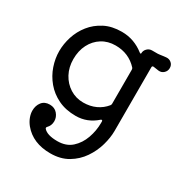

<svg xmlns="http://www.w3.org/2000/svg" viewBox="-178 -658 1021 1064"><g transform="rotate(30 332.0 -126.0)"><path d="M581 -517Q600 -519 614 -507Q628 -495 628 -475Q628 -456 614 -443Q600 -430 581 -432L547 -437H545Q537 -437 537 -428V-21Q537 22 523 71.5Q509 121 479 165Q449 209 402 237Q355 265 290 265Q178 265 118 192Q102 172 94 150.5Q86 129 86 109Q86 77 103.5 54.5Q121 32 154 32Q185 32 203 53Q221 74 221 100Q221 128 202 147Q196 153 201 160Q225 187 290 187Q346 187 381 155.5Q416 124 433 76Q450 28 450 -21V-31Q450 -36 447 -38Q444 -40 439 -36Q382 15 308 15Q244 15 195.5 -8.5Q147 -32 114.5 -71Q82 -110 66 -157Q50 -204 50 -251Q50 -297 65 -344Q80 -391 111 -430Q142 -469 188.5 -493Q235 -517 298 -517Q339 -517 374.5 -504Q410 -491 439 -468Q444 -464 447 -464Q450 -464 450 -467Q450 -485 463 -498Q476 -511 494 -511H531Q534 -511 545 -512.5Q556 -514 567 -515.5Q578 -517 581 -517ZM307 -70Q351 -70 386.5 -86.5Q422 -103 446 -133Q450 -138 450 -144V-363Q450 -369 446 -374Q391 -434 306 -434Q257 -434 219.5 -410.5Q182 -387 161 -346Q140 -305 140 -252Q140 -200 162 -159Q184 -118 222 -94Q260 -70 307 -70Z"/></g></svg>

Font: Kiwi Maru Medium
Style: Regular
Weight: 500
Designer: Hiroki-Chan
Version: Version 1.100